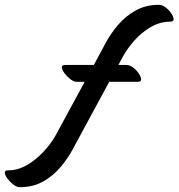

<svg xmlns="http://www.w3.org/2000/svg" viewBox="-81 -743 742 798"><path d="M492 -403H373L221 -122Q202 -86 171.5 -49.5Q141 -13 99 11Q57 35 1 35Q-11 35 -25 24.5Q-39 14 -49.5 0Q-60 -14 -61 -24.5Q-62 -35 -47 -35Q-7 -35 31 -57Q69 -79 100 -112.5Q131 -146 150 -180L271 -403H238Q226 -403 212 -413.5Q198 -424 187.5 -438Q177 -452 176 -462.5Q175 -473 190 -473H309L359 -566Q380 -605 411 -641Q442 -677 484 -700Q526 -723 579 -723Q593 -723 607 -712.5Q621 -702 630.5 -688Q640 -674 640.5 -663.5Q641 -653 627 -653Q584 -653 545.5 -630.5Q507 -608 477.5 -574.5Q448 -541 430 -508L411 -473H444Q458 -473 472 -462.5Q486 -452 495.5 -438Q505 -424 505.5 -413.5Q506 -403 492 -403Z"/></svg>

Font: Story Script
Style: Regular
Weight: 400
Designer: Lana Roulhac, Ben Buysse
Version: Version 1.000; ttfautohint (v1.8.4.7-5d5b)